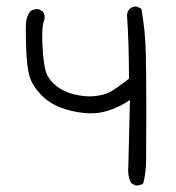

<svg xmlns="http://www.w3.org/2000/svg" viewBox="-20 -529 540 588"><path d="M395 39 382 32Q370 11 373 -21L378 -223Q348 -202 312.5 -190.5Q277 -179 237.5 -183Q198 -187 163.5 -200.5Q129 -214 104 -240.5Q79 -267 70.5 -295.5Q62 -324 60 -384.5Q58 -445 60 -462Q62 -479 72 -494Q83 -502 98 -501L111 -494Q119 -483 116 -469Q107 -450 110 -391.5Q113 -333 120.5 -309.5Q128 -286 151 -267Q174 -248 207 -240Q240 -232 267.5 -234.5Q295 -237 312.5 -245Q330 -253 375 -288Q375 -341 373.5 -389Q372 -437 369 -483Q370 -494 377 -502Q386 -510 399 -509L413 -502Q425 -435 426.5 -366Q428 -297 428 -184.5Q428 -72 427.5 -36.5Q427 -1 419 32Q411 40 395 39Z"/></svg>

Font: NaniFont Regular
Style: Regular
Weight: 400
Designer: Nanigashitei
Version: Version 1.036